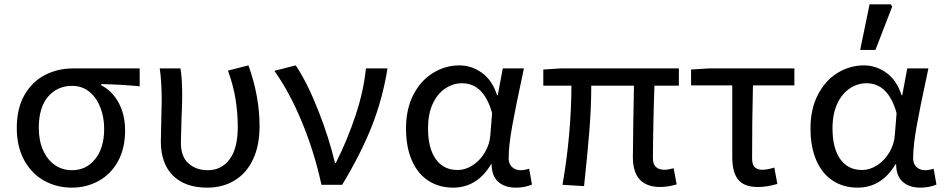

<svg xmlns="http://www.w3.org/2000/svg" viewBox="-20 -848 4338 881"><path d="M57 -261Q57 -351 92.5 -412.5Q128 -474 186.5 -504Q245 -534 314 -534H621V-452Q529 -461 444 -462V-457Q496 -430 525 -375.5Q554 -321 554 -249Q554 -168 522 -109Q490 -50 434 -18.5Q378 13 309 13Q240 13 182.5 -19Q125 -51 91 -113Q57 -175 57 -261ZM458 -257Q458 -310 440.5 -355Q423 -400 390 -427Q357 -454 311 -454Q243 -454 200.5 -404.5Q158 -355 158 -261Q158 -203 177.5 -159Q197 -115 231.5 -91Q266 -67 310 -67Q376 -67 417 -118.5Q458 -170 458 -257Z M718 -200Q718 -231 720 -293Q722 -355 722 -386Q722 -472 713 -534H808Q816 -491 816 -409Q816 -364 813 -308L810 -194Q810 -129 845 -98Q880 -67 934 -67Q996 -67 1033.5 -117Q1071 -167 1071 -265Q1071 -329 1061 -392Q1051 -455 1026 -524L1120 -548Q1171 -406 1171 -269Q1171 -180 1141 -116.5Q1111 -53 1056.5 -20Q1002 13 931 13Q830 13 774 -42Q718 -97 718 -200Z M1239 -523 1337 -548Q1391 -467 1441 -339.5Q1491 -212 1517 -100H1521Q1575 -208 1612 -320Q1649 -432 1659 -534H1758Q1736 -396 1686.5 -270Q1637 -144 1550 0H1455Q1423 -148 1366.5 -285.5Q1310 -423 1239 -523Z M1843 -259Q1843 -347 1876.5 -412.5Q1910 -478 1966.5 -513Q2023 -548 2088 -548Q2143 -548 2190.5 -514.5Q2238 -481 2261 -411H2264L2287 -534H2384L2376 -496Q2347 -362 2330.5 -271Q2314 -180 2314 -121Q2314 -96 2329.5 -81.5Q2345 -67 2369 -67Q2387 -67 2408 -74L2421 -1Q2387 13 2347 13Q2296 13 2266 -14Q2236 -41 2236 -94H2233Q2169 13 2059 13Q1995 13 1946 -18.5Q1897 -50 1870 -111.5Q1843 -173 1843 -259ZM2230 -229 2238 -329Q2200 -466 2100 -466Q2059 -466 2023 -442Q1987 -418 1965.5 -371.5Q1944 -325 1944 -259Q1944 -168 1979.5 -118Q2015 -68 2079 -68Q2116 -68 2149.5 -90Q2183 -112 2205 -149Q2227 -186 2230 -229Z M2884 -127 2886 -295 2889 -455H2693Q2693 -357 2684.5 -250Q2676 -143 2660 6L2561 0Q2581 -113 2591.5 -231.5Q2602 -350 2602 -455H2473V-529L2553 -534H3095V-455H2983Q2980 -379 2978 -279Q2976 -179 2976 -121Q2976 -69 3030 -69Q3044 -69 3071 -76L3085 -2Q3045 10 3010 10Q2884 10 2884 -127Z M3340 -127V-456H3151V-529L3231 -534H3625V-456H3435Q3431 -303 3431 -121Q3431 -94 3442.5 -81.5Q3454 -69 3478 -69Q3500 -69 3533 -79L3547 -4Q3500 10 3457 10Q3394 10 3367 -24Q3340 -58 3340 -127Z M3699 -259Q3699 -347 3732.5 -412.5Q3766 -478 3822.5 -513Q3879 -548 3944 -548Q3999 -548 4046.5 -514.5Q4094 -481 4117 -411H4120L4143 -534H4240L4232 -496Q4203 -362 4186.5 -271Q4170 -180 4170 -121Q4170 -96 4185.5 -81.5Q4201 -67 4225 -67Q4243 -67 4264 -74L4277 -1Q4243 13 4203 13Q4152 13 4122 -14Q4092 -41 4092 -94H4089Q4025 13 3915 13Q3851 13 3802 -18.5Q3753 -50 3726 -111.5Q3699 -173 3699 -259ZM4086 -229 4094 -329Q4056 -466 3956 -466Q3915 -466 3879 -442Q3843 -418 3821.5 -371.5Q3800 -325 3800 -259Q3800 -168 3835.5 -118Q3871 -68 3935 -68Q3972 -68 4005.5 -90Q4039 -112 4061 -149Q4083 -186 4086 -229ZM3970 -828H4067L4074 -818L3997 -619H3927Z"/></svg>

Font: Nebula Sans Medium
Style: Regular
Weight: 500
Designer: Paul D. Hunt for Adobe (as Source Sans)
Foundry: Nebula Entertainment & Broadcasting LLC
Version: Version 1.010